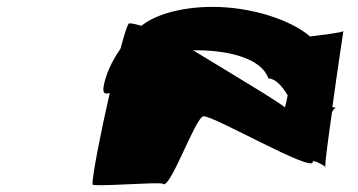

<svg xmlns="http://www.w3.org/2000/svg" viewBox="-20 -864 1039 558"><path d="M281 -612C278 -593 285 -589 299 -594C272 -476 247 -347 249 -328C250 -320 444 -336 453 -330C473 -308 547 -522 571 -526C598 -530 893 -359 889 -394C887 -401 919 -386 925 -379C925 -394 934 -463 945 -539C950 -545 952 -550 955 -550C960 -550 954 -551 946 -553C960 -656 977 -767 978 -774C975 -769 912 -762 881 -758C826 -806 711 -844 598 -844C506 -844 430 -821 391 -789C374 -794 360 -797 355 -796C351 -795 342 -766 330 -722C303 -684 286 -643 281 -612ZM541 -718H548C651 -718 741 -692 760 -636C780 -636 800 -614 816 -587C812 -565 808 -550 807 -552C807 -558 634 -661 541 -718ZM925 -379C925 -377 926 -376 926 -376C927 -377 926 -378 925 -379Z"/></svg>

Font: Ampere
Style: UltExtIta
Weight: 400
Version: Version 1